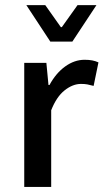

<svg xmlns="http://www.w3.org/2000/svg" viewBox="-20 -738 409 758"><path d="M175.3 -402.3Q200.7 -449.2 237.3 -475.6Q273.9 -502 314 -502Q331.5 -502 344.2 -499.5Q356.9 -497.1 368.7 -491.7L349.6 -398.9Q335.4 -402.8 324.7 -404.8Q314 -406.7 299.8 -406.7Q267.1 -406.7 235.1 -381.3Q203.1 -356 182.1 -302.7V0H75.7V-489.7H163.1L171.4 -402.3ZM224.1 -630.9 286.1 -717.8H360.8L265.6 -573.7H178.7L84 -717.8H158.7L220.2 -630.9Z"/></svg>

Font: Varta
Style: Bold
Weight: 700
Designer: Joana Correia, Viktoriya Grabowska, Eben Sorkin
Foundry: Sorkin Type
Version: Version 1.002; ttfautohint (v1.3) -l 8 -r 24 -G 200 -x 12 -H